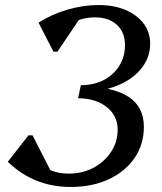

<svg xmlns="http://www.w3.org/2000/svg" viewBox="-20 -726 643 762"><path d="M261 16Q114 16 11 -84L93 -189H109L195 -21L103 -41V-137Q115 -91 155.5 -64Q196 -37 253 -37Q308 -37 351.5 -60.5Q395 -84 421 -123.5Q447 -163 447 -212Q447 -267 403 -301.5Q359 -336 290 -336L300 -383Q551 -383 551 -223Q551 -153 514 -99Q477 -45 411.5 -14.5Q346 16 261 16ZM295 -360 301 -388Q353 -388 392 -408.5Q431 -429 453.5 -465Q476 -501 476 -547Q476 -598 444 -627.5Q412 -657 357 -657Q311 -657 272.5 -638Q234 -619 197 -577L241 -672H310L208 -521H192L133 -636Q186 -670 248.5 -688Q311 -706 372 -706Q432 -706 478 -686.5Q524 -667 550 -632.5Q576 -598 576 -553Q576 -497 540 -453Q504 -409 441 -384.5Q378 -360 295 -360Z"/></svg>

Font: Platypi Light
Style: Italic
Weight: 300
Italic angle: -13°
Designer: David Sargent
Foundry: Bolt Cutter Type
Version: Version 1.200